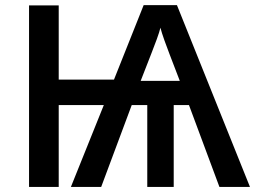

<svg xmlns="http://www.w3.org/2000/svg" viewBox="-20 -735 1003 755"><path d="M723.1 -321.8H663.1V0H559.1V-321.8H498L377.9 0H258.8L388.2 -321.8H210.9V0H94.2V-713.9H210.9V-421.9H428.2L544.9 -714.8H675.8L962.9 0H842.8ZM533.2 -417H687Q637.2 -545.9 626.5 -576.4Q615.7 -606.9 610.8 -626Q607.4 -610.8 596.9 -581.8Q586.4 -552.7 533.2 -417Z"/></svg>

Font: JBL Sans
Style: Semibold
Weight: 600
Version: Version 1.10